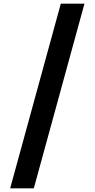

<svg xmlns="http://www.w3.org/2000/svg" viewBox="-20 -853 512 1039"><path d="M309 -833H437L163 166H35Z"/></svg>

Font: Noto Sans Gurmukhi
Style: Bold
Weight: 700
Designer: Jelle Bosma - Monotype Design Team
Foundry: Monotype Imaging Inc.
Version: Version 2.004; ttfautohint (v1.8.4.7-5d5b)